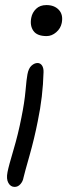

<svg xmlns="http://www.w3.org/2000/svg" viewBox="-20 -483 305 762"><path d="M165 -339.8Q127 -339.8 112.5 -360.6Q98.1 -381.3 104 -412.1Q107.9 -433.1 123.3 -448Q138.7 -462.9 164.1 -462.9Q195.8 -462.9 213.6 -443.8Q231.4 -424.8 225.1 -392.1Q220.7 -370.1 203.1 -355Q185.5 -339.8 165 -339.8ZM38.1 258.8Q22 258.8 13.2 242.9Q4.4 227.1 9.8 200.2Q14.6 175.3 33.4 112.3Q52.2 49.3 64.9 -16.1Q77.1 -75.7 81.3 -123Q85.4 -170.4 88.9 -188Q93.3 -211.9 105 -222.4Q116.7 -232.9 128.9 -232.9Q140.1 -232.9 146.7 -223.1Q153.3 -213.4 152.8 -196.8Q150.4 -100.1 129.9 -2Q116.7 65.4 97.2 134.3Q77.6 203.1 73.2 222.2Q70.8 236.8 61 247.8Q51.3 258.8 38.1 258.8Z"/></svg>

Font: Shantell Sans Bouncy
Style: Italic
Weight: 300
Italic angle: -11.31°
Designer: Stephen Nixon, Anya Danilova, Shantell Martin
Foundry: Arrow Type
Version: Version 1.006;[9816181b4]